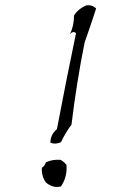

<svg xmlns="http://www.w3.org/2000/svg" viewBox="-20 -740 540 746"><path d="M158.2 -109.4Q183.6 -121.1 214.8 -119.1Q226.6 -113.3 238.3 -99.6Q242.2 -52.7 216.8 -15.6Q185.5 -7.8 158.2 -31.2Q140.6 -56.6 142.6 -87.9Q154.3 -95.7 158.2 -109.4ZM314.5 -718.8Q337.9 -722.7 353.5 -707Q332 -640.6 308.6 -574.2Q277.3 -418 257.8 -255.9Q234.4 -224.6 216.8 -187.5Q195.3 -177.7 175.8 -185.5Q175.8 -216.8 201.2 -238.3Q236.3 -423.8 275.4 -611.3Q263.7 -621.1 252 -607.4Q267.6 -640.6 267.6 -679.7Q283.2 -705.1 314.5 -718.8Z"/></svg>

Font: BoLeHuaiShuti
Style: Regular
Weight: 400
Designer: Aston.linsen@gmail.com
Foundry: BoLe
Version: Version 1.00 June 15, 2016, initial release